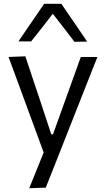

<svg xmlns="http://www.w3.org/2000/svg" viewBox="-20 -796 558 1011"><path d="M134 195Q154 146 174 96Q194 46 214 -3V18Q195 -33 176 -85.5Q157 -138 138.5 -187.5L105.5 -277.5Q86 -331 65.2 -387Q44.5 -443 25 -496L113.5 -499.5Q135 -435 155.5 -373.5Q176 -312 197.5 -248L250 -88.5H259L316.5 -248.5Q339 -311 361 -372.5Q383 -434 405.5 -496H493Q477 -456 462.2 -418.8Q447.5 -381.5 429.8 -336.5Q412 -291.5 387.5 -229.5L332.5 -90Q295 5 268.8 71.5Q242.5 138 221 192ZM372 -576Q341 -617 310 -656.8Q279 -696.5 247 -737.5H269Q237.5 -696.5 206.8 -657.2Q176 -618 144 -578H77Q110.5 -627 144.5 -676.8Q178.5 -726.5 212.5 -776H303Q337 -726.5 371 -676.8Q405 -627 439 -577Z"/></svg>

Font: Commissioner Thin
Style: Regular
Weight: 400
Version: Version 1.000